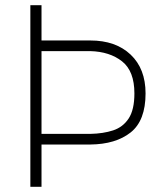

<svg xmlns="http://www.w3.org/2000/svg" viewBox="-20 -720 621 740"><path d="M97 -700H140V-564H328Q426 -564 483.5 -509.5Q541 -455 541 -360Q541 -255 483.5 -209.5Q426 -164 328 -163H140V0H97ZM328 -523H140V-204H328Q378 -205 416 -217.5Q454 -230 476 -263.5Q498 -297 498 -360Q498 -446 450.5 -483.5Q403 -521 328 -523Z"/></svg>

Font: Haskoy ExtraLight
Style: Regular
Weight: 200
Designer: Ertekin Erdin
Foundry: Ertekin Erdin
Version: Version 2.000; ttfautohint (v1.8.4.7-5d5b)